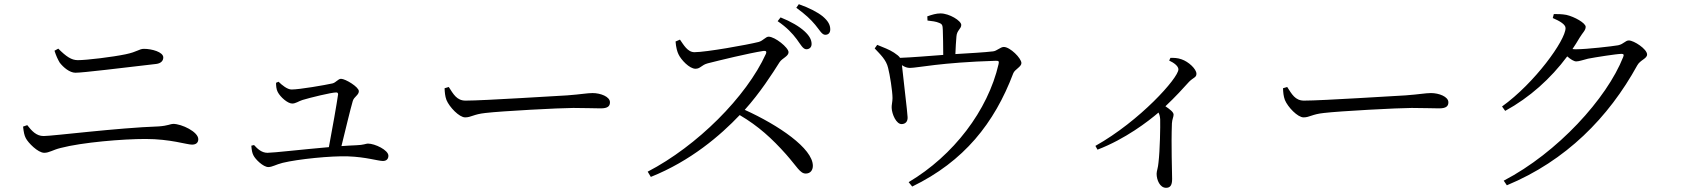

<svg xmlns="http://www.w3.org/2000/svg" viewBox="-20 -838 8040 916"><path d="M759 -564C759 -590 704 -605 667 -605C643 -605 637 -591 579 -579C517 -566 394 -551 351 -551C321 -551 296 -568 258 -606L240 -596C248 -571 255 -556 265 -539C282 -517 312 -491 340 -491C376 -491 562 -514 726 -533C748 -536 759 -548 759 -564ZM103 -179C114 -157 161 -109 191 -109C215 -109 232 -123 269 -132C372 -159 566 -175 674 -175C793 -175 871 -148 896 -148C915 -148 926 -157 926 -174C926 -209 847 -247 806 -247C794 -247 781 -238 738 -235C538 -228 232 -189 188 -189C153 -189 131 -214 110 -241L90 -234C93 -208 96 -192 103 -179Z M1297 -443C1297 -430 1298 -412 1305 -399C1318 -374 1353 -344 1374 -344C1391 -344 1404 -355 1423 -361C1459 -372 1561 -397 1584 -397C1590 -397 1593 -394 1593 -388C1587 -345 1565 -220 1549 -136C1422 -125 1284 -109 1256 -109C1229 -109 1209 -127 1192 -146L1179 -143C1181 -120 1183 -109 1189 -97C1198 -78 1236 -41 1260 -41C1279 -41 1296 -53 1328 -61C1402 -79 1560 -95 1641 -92C1726 -89 1784 -70 1807 -70C1823 -70 1833 -79 1833 -95C1833 -122 1769 -153 1735 -153C1726 -153 1715 -146 1679 -145C1658 -144 1634 -143 1609 -141C1627 -214 1652 -319 1663 -356C1669 -377 1692 -384 1692 -403C1692 -423 1628 -462 1607 -462C1593 -462 1583 -444 1566 -440C1530 -432 1409 -411 1371 -411C1351 -411 1325 -432 1309 -448Z M2101 -417C2102 -397 2103 -380 2110 -361C2124 -327 2171 -278 2199 -278C2228 -278 2239 -293 2296 -299C2371 -308 2652 -323 2715 -323C2776 -323 2811 -321 2846 -321C2880 -321 2890 -332 2890 -350C2890 -377 2845 -394 2807 -394C2781 -394 2753 -388 2686 -383C2640 -381 2290 -358 2201 -358C2159 -358 2143 -389 2121 -423Z M3690 -737C3734 -707 3760 -679 3781 -651C3800 -625 3811 -603 3827 -603C3841 -603 3852 -612 3852 -628C3852 -648 3842 -667 3818 -689C3793 -712 3754 -735 3704 -755ZM3203 -640C3205 -612 3211 -591 3217 -579C3229 -553 3269 -510 3298 -510C3322 -510 3326 -528 3357 -536C3412 -550 3551 -584 3622 -595C3633 -596 3639 -594 3634 -581C3541 -376 3305 -141 3070 -19L3085 6C3275 -70 3417 -192 3509 -289C3599 -236 3663 -177 3730 -102C3783 -42 3797 -10 3824 -10C3847 -10 3858 -27 3858 -47C3858 -130 3694 -241 3533 -314C3606 -395 3665 -487 3699 -541C3712 -561 3742 -569 3742 -589C3742 -611 3677 -663 3647 -663C3633 -663 3621 -644 3600 -638C3545 -624 3348 -589 3293 -589C3260 -589 3241 -625 3224 -649ZM3779 -801C3823 -769 3848 -745 3869 -720C3890 -695 3901 -672 3917 -672C3932 -672 3941 -681 3941 -698C3941 -719 3931 -738 3905 -760C3880 -780 3842 -800 3791 -818Z M4405 -740C4425 -738 4447 -735 4460 -729C4476 -723 4477 -717 4478 -695C4479 -671 4480 -612 4480 -576C4412 -571 4330 -564 4274 -562C4269 -570 4260 -577 4245 -587C4222 -602 4194 -612 4165 -624L4153 -607C4180 -578 4208 -553 4217 -514C4225 -484 4238 -403 4238 -370C4238 -353 4233 -335 4234 -323C4235 -294 4256 -244 4283 -246C4299 -247 4311 -257 4310 -279C4310 -297 4287 -483 4283 -527C4297 -518 4308 -514 4321 -514C4357 -514 4466 -540 4731 -548C4745 -548 4747 -546 4744 -532C4693 -311 4529 -96 4315 31L4332 52C4579 -68 4724 -250 4814 -488C4821 -507 4853 -519 4853 -537C4853 -560 4799 -614 4769 -614C4753 -614 4736 -595 4718 -593C4677 -588 4603 -584 4538 -580C4539 -608 4541 -643 4543 -664C4545 -694 4566 -700 4566 -719C4566 -739 4509 -774 4467 -774C4446 -774 4427 -768 4404 -760Z M5558 -549C5580 -539 5602 -523 5602 -507C5602 -466 5418 -261 5206 -142L5216 -124C5349 -175 5458 -259 5507 -301C5512 -291 5514 -282 5515 -269C5516 -235 5514 -121 5507 -63C5505 -37 5498 -22 5498 -9C5498 21 5514 58 5543 58C5563 58 5572 46 5572 16C5572 -27 5567 -140 5571 -249C5572 -269 5579 -280 5579 -291C5579 -303 5562 -316 5540 -331C5588 -376 5625 -417 5653 -448C5674 -469 5688 -468 5688 -486C5688 -509 5650 -544 5617 -555C5598 -562 5581 -562 5564 -562Z M6101 -417C6102 -397 6103 -380 6110 -361C6124 -327 6171 -278 6199 -278C6228 -278 6239 -293 6296 -299C6371 -308 6652 -323 6715 -323C6776 -323 6811 -321 6846 -321C6880 -321 6890 -332 6890 -350C6890 -377 6845 -394 6807 -394C6781 -394 6753 -388 6686 -383C6640 -381 6290 -358 6201 -358C6159 -358 6143 -389 6121 -423Z M7388 -752C7423 -737 7449 -721 7449 -704C7449 -646 7302 -442 7146 -330L7161 -309C7278 -373 7378 -463 7457 -569C7473 -555 7489 -545 7500 -545C7514 -545 7535 -553 7556 -558C7592 -565 7694 -581 7716 -581C7725 -581 7729 -578 7724 -566C7646 -368 7411 -110 7154 24L7169 46C7451 -71 7654 -277 7791 -526C7805 -552 7838 -558 7838 -578C7838 -604 7775 -645 7751 -645C7734 -645 7727 -628 7700 -622C7672 -617 7549 -603 7501 -603C7495 -603 7489 -603 7482 -604C7494 -621 7505 -640 7516 -658C7531 -683 7545 -693 7545 -710C7545 -728 7492 -758 7453 -767C7431 -771 7411 -771 7393 -771Z"/></svg>

Font: Source Han Serif AKR9
Style: Regular
Weight: 400
Designer: Ryoko NISHIZUKA 西塚涼子 (kana & ideographs); Frank Grießhammer (Latin, Greek & Cyrillic); Sandoll Communications 산돌커뮤니케이션, 
Foundry: Adobe Systems Incorporated
Version: Version 1.005;hotconv 1.0.107;makeotfexe 2.5.65593